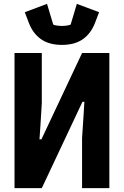

<svg xmlns="http://www.w3.org/2000/svg" viewBox="-20 -972 640 992"><path d="M55 0V-698H196V-593V-439L189 -325L184 -252H194L404 -698H545V0H404V-259L412 -380L416 -446H406L405 -444L196 0ZM300 -740Q234 -740 192 -769.5Q150 -799 129 -854L108 -909L223 -952L255 -845Q261 -842 274 -840Q287 -838 300 -838Q313 -838 326 -840Q339 -842 345 -845L377 -952L492 -909L471 -854Q450 -799 408 -769.5Q366 -740 300 -740Z"/></svg>

Font: Lilex
Style: Regular
Weight: 400
Monospace: yes
Designer: Mike Abbink, Paul van der Laan, Pieter van Rosmalen, Mikhael Khrustik
Foundry: Mikhael Khrustik
Version: Version 2.510